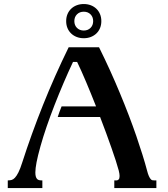

<svg xmlns="http://www.w3.org/2000/svg" viewBox="-20 -956 854 976"><path d="M483.4 -715.8Q512.2 -657.7 539.1 -598.6Q565.9 -539.6 589.8 -481.9Q613.8 -424.3 634.8 -369.4Q655.8 -314.5 673.1 -264.2Q690.4 -213.9 704.1 -169.9Q717.8 -126 727.1 -90.8Q731.9 -71.3 736.8 -60.8Q741.7 -50.3 746.1 -45.4Q750.5 -40.5 754.6 -39.8Q758.8 -39.1 763.2 -39.1H774.9V0H561V-39.1H573.7Q578.6 -39.1 583.3 -43.9Q587.9 -48.8 587.9 -61.5Q587.9 -71.8 583.5 -89.4Q578.1 -109.9 568.6 -139.4Q559.1 -168.9 546.6 -204.3Q534.2 -239.7 519.5 -279.8Q504.9 -319.8 488.8 -361.3H273.4Q277.3 -374 282.7 -388.4Q288.1 -402.8 293 -415H468.3Q442.9 -479.5 418 -538.6Q393.1 -597.7 372.1 -641.1H351.1Q327.1 -590.3 303.2 -534.4Q279.3 -478.5 257.3 -422.1Q235.4 -365.7 217 -312.3Q198.7 -258.8 186 -213.4Q171.9 -163.1 165.8 -131.1Q159.7 -99.1 159.7 -79.1Q159.7 -66.9 161.9 -59.1Q164.1 -51.3 168 -46.9Q171.9 -42.5 177.2 -40.8Q182.6 -39.1 189.5 -39.1H195.3V0H19.5V-39.1H22Q30.8 -39.1 39.1 -41.3Q47.4 -43.5 55.9 -52.5Q64.5 -61.5 73.7 -79.8Q83 -98.1 93.3 -130.9Q139.2 -273.4 198.2 -421.4Q257.3 -569.3 329.1 -715.8ZM316.4 -848.6Q316.4 -868.2 323 -884Q329.6 -899.9 341.6 -911.4Q353.5 -922.9 369.9 -929.2Q386.2 -935.5 405.8 -935.5Q425.3 -935.5 441.7 -929.2Q458 -922.9 470 -911.4Q481.9 -899.9 488.5 -884Q495.1 -868.2 495.1 -848.6Q495.1 -829.1 488.5 -813.2Q481.9 -797.4 470 -785.9Q458 -774.4 441.7 -768.1Q425.3 -761.7 405.8 -761.7Q386.2 -761.7 369.9 -768.1Q353.5 -774.4 341.6 -785.9Q329.6 -797.4 323 -813.2Q316.4 -829.1 316.4 -848.6ZM357.9 -848.6Q357.9 -827.6 371.3 -814.2Q384.8 -800.8 405.8 -800.8Q426.8 -800.8 440.2 -814.2Q453.6 -827.6 453.6 -848.6Q453.6 -869.6 440.2 -883.1Q426.8 -896.5 405.8 -896.5Q384.8 -896.5 371.3 -883.1Q357.9 -869.6 357.9 -848.6Z"/></svg>

Font: Arian AMU Serif
Style: Bold
Weight: 700
Designer: Ruben Hakobyan (Tarumian)
Foundry: Ruben Hakobyan (Tarumian)
Version: Version 1.002